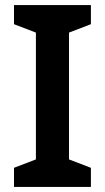

<svg xmlns="http://www.w3.org/2000/svg" viewBox="-20 -734 412 754"><path d="M337 0H35V-75L121 -108V-606L35 -639V-714H337V-639L251 -606V-108L337 -75Z"/></svg>

Font: Noto Sans Javanese SemiBold
Style: Regular
Weight: 600
Version: Version 2.004